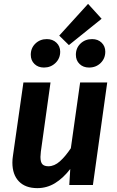

<svg xmlns="http://www.w3.org/2000/svg" viewBox="-20 -956 606 992"><path d="M44 -116Q44 -134 47 -152L101 -530H241L191 -172Q189 -152 189 -145Q189 -118 199 -107.5Q209 -97 230 -97Q261 -97 289.5 -122.5Q318 -148 346 -190L394 -530H534L460 0H338L343 -83Q306 -35 264 -9.5Q222 16 173 16Q111 16 77.5 -19Q44 -54 44 -116ZM505 -859 336 -723 286 -772 435 -936ZM139 -673Q139 -708 163 -731Q187 -754 222 -754Q252 -754 271.5 -735.5Q291 -717 291 -689Q291 -654 266.5 -630.5Q242 -607 207 -607Q177 -607 158 -625.5Q139 -644 139 -673ZM372 -673Q372 -708 396 -731Q420 -754 456 -754Q486 -754 505 -735.5Q524 -717 524 -689Q524 -654 500 -630.5Q476 -607 440 -607Q410 -607 391 -625.5Q372 -644 372 -673Z"/></svg>

Font: Fira Sans SemiBold
Style: Italic
Weight: 600
Italic angle: -8°
Designer: bBox Type GmbH & Carrois Corporate GbR & Edenspiekermann AG
Foundry: bBox Type GmbH & Carrois Corporate GbR & Edenspiekermann AG
Version: Version 4.301